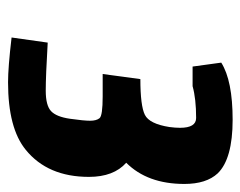

<svg xmlns="http://www.w3.org/2000/svg" viewBox="-82 -710 612 489"><g transform="rotate(90 224.5 -466.0)"><path d="M449 -629Q449 -535 395 -481Q431 -449 431 -386Q431 -281 362 -225Q307 -180 190 -180Q152 -180 76 -189L89 -281Q174 -276 211.5 -276Q249 -276 263.5 -289.5Q278 -303 283 -338Q288 -373 288 -389Q288 -405 281.5 -413Q275 -421 226 -421H169L182 -517Q250 -517 273 -528.5Q296 -540 304 -591Q306 -606 306 -618Q306 -659 281 -659Q232 -659 200 -650H150L140 -723Q186 -752 285.5 -752Q385 -752 422 -714Q449 -685 449 -629Z"/></g></svg>

Font: Chau Philomene One
Style: Italic
Weight: 400
Designer: Vicente Lamonaca
Foundry: TipoType
Version: Version 1.001